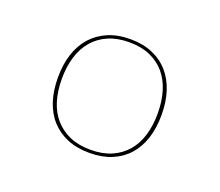

<svg xmlns="http://www.w3.org/2000/svg" viewBox="-63 -792 533 465"><g transform="rotate(20 203.0 -559.5)"><path d="M203.5 -706Q235.5 -706 260.2 -695.5Q285 -685 302 -665.8Q319 -646.5 327.8 -619.5Q336.5 -592.5 336.5 -559Q336.5 -525.5 327.8 -498.5Q319 -471.5 302 -452.5Q285 -433.5 260.2 -423.2Q235.5 -413 203.5 -413Q171 -413 146.2 -423.2Q121.5 -433.5 104.2 -452.5Q87 -471.5 78.2 -498.5Q69.5 -525.5 69.5 -559Q69.5 -592.5 78.2 -619.5Q87 -646.5 104.2 -665.8Q121.5 -685 146.2 -695.5Q171 -706 203.5 -706ZM203.5 -421Q234 -421 257 -431Q280 -441 295.5 -459Q311 -477 318.8 -502.5Q326.5 -528 326.5 -559Q326.5 -590 318.8 -615.8Q311 -641.5 295.5 -659.8Q280 -678 257 -688Q234 -698 203.5 -698Q172.5 -698 149.5 -688Q126.5 -678 110.8 -659.8Q95 -641.5 87.2 -615.8Q79.5 -590 79.5 -559Q79.5 -528 87.2 -502.5Q95 -477 110.8 -459Q126.5 -441 149.5 -431Q172.5 -421 203.5 -421Z"/></g></svg>

Font: Lato 2
Style: Regular
Weight: 100
Designer: Lukasz Dziedzic with Adam Twardoch and Botio Nikoltchev
Foundry: tyPoland Lukasz Dziedzic
Version: Version 2.015; 2015-08-06; http://www.latofonts.com/